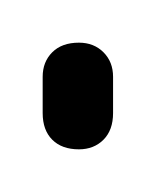

<svg xmlns="http://www.w3.org/2000/svg" viewBox="-20 -70 73 90"><path d="M0 -17H33V-34H0ZM17 -33Q9 -33 4.5 -28.5Q0 -24 0 -17Q0 -9 4.5 -4.5Q9 0 17 0Q24 0 28.5 -4.5Q33 -9 33 -17Q33 -24 28.5 -28.5Q24 -33 17 -33ZM17 -50Q9 -50 4.5 -45.5Q0 -41 0 -34Q0 -26 4.5 -21.5Q9 -17 17 -17Q24 -17 28.5 -21.5Q33 -26 33 -34Q33 -41 28.5 -45.5Q24 -50 17 -50Z"/></svg>

Font: Wavefont Light
Style: Regular
Weight: 300
Version: Version 3.004;gftools[0.9.33]